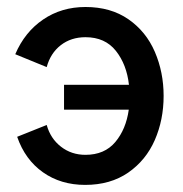

<svg xmlns="http://www.w3.org/2000/svg" viewBox="-20 -516 520 546"><path d="M28.8 -127 112.8 -160.6Q123.5 -122.1 153.3 -98.9Q183.1 -75.7 223.1 -75.7Q277.3 -75.7 307.9 -112.1Q338.4 -148.4 346.2 -204.1H162.1V-274.9H346.7Q340.3 -332.5 309.6 -371.3Q278.8 -410.2 223.1 -410.2Q182.1 -410.2 152.8 -387.5Q123.5 -364.7 112.8 -325.2L23.4 -361.8Q50.3 -424.8 102.5 -460.4Q154.8 -496.1 223.1 -496.1Q294.9 -496.1 345.2 -461.2Q395.5 -426.3 420.4 -368.4Q445.3 -310.5 445.3 -243.2Q445.3 -175.3 420.2 -117.7Q395 -60.1 344.5 -25.1Q293.9 9.8 222.2 9.8Q152.8 9.8 102.1 -26.1Q51.3 -62 28.8 -127Z"/></svg>

Font: Acari Sans Medium
Style: Regular
Weight: 500
Designer: Alfredo Marco Pradil and Stefan Peev
Foundry: Hanken Design Co.
Version: Version 1.045